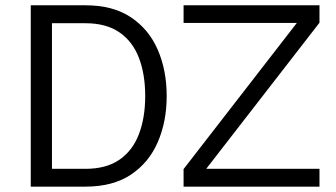

<svg xmlns="http://www.w3.org/2000/svg" viewBox="-20 -696 1253 716"><path d="M664.6 -610.4V-676.3H1171.4V-611.3L749 -66.4H1171.4V0H664.6V-65.4L1086.9 -610.4ZM601.6 -337.9Q601.6 -243.2 568.6 -166.5Q535.6 -89.8 468.5 -44.9Q401.4 0 298.3 0H94.7V-676.3H298.3Q401.4 -676.3 468.5 -631.3Q535.6 -586.4 568.6 -509.8Q601.6 -433.1 601.6 -337.9ZM521.5 -337.9Q521.5 -419.4 498 -480.5Q474.6 -541.5 425.3 -575.4Q376 -609.4 298.3 -609.4H173.8V-66.4H298.3Q376 -66.4 425.3 -100.3Q474.6 -134.3 498 -195.6Q521.5 -256.8 521.5 -337.9Z"/></svg>

Font: Estedad-FD Regular
Style: FD-Regular
Weight: 400
Designer: Amin Abedi
Version: Version 7.3